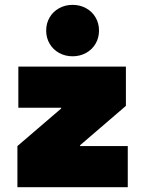

<svg xmlns="http://www.w3.org/2000/svg" viewBox="-20 -782 606 802"><path d="M52.7 -171.9 235.4 -328.6V-332H56.6V-503.9H505.9V-339.8L314.5 -175.3V-171.9H513.7V0H52.7ZM172.9 -654.3Q172.9 -684.6 187.3 -709.2Q201.7 -733.9 227.1 -747.8Q252.4 -761.7 283.2 -761.7Q314 -761.7 339.4 -747.8Q364.7 -733.9 379.2 -709.2Q393.6 -684.6 393.6 -654.3Q393.6 -624 379.2 -599.4Q364.7 -574.7 339.4 -560.8Q314 -546.9 283.2 -546.9Q252.4 -546.9 227.1 -560.8Q201.7 -574.7 187.3 -599.4Q172.9 -624 172.9 -654.3Z"/></svg>

Font: Wanted Sans ExtraBlack
Style: Regular
Weight: 900
Designer: Original Design by Kil Hyung-jin and Kang Hanbin, Wanted Lab, Inc; Hangeul from Source Han Sans by Jang Soo-young and Ka
Foundry: Wanted Lab, Inc.
Version: Version 1.001